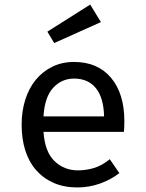

<svg xmlns="http://www.w3.org/2000/svg" viewBox="-20 -811 640 843"><path d="M171 -232Q177 -144 219.5 -103.5Q262 -63 322 -63Q358 -63 393 -73.5Q428 -84 462 -112L504 -51Q467 -22 419 -5Q371 12 320 12Q261 12 215.5 -8Q170 -28 138.5 -64Q107 -100 91 -150.5Q75 -201 75 -263Q75 -323 91 -373.5Q107 -424 137 -460.5Q167 -497 209.5 -518Q252 -539 305 -539Q409 -539 467.5 -469.5Q526 -400 526 -279Q526 -265 525.5 -253Q525 -241 524 -232ZM305 -466Q251 -466 213.5 -425.5Q176 -385 171 -300H437Q435 -382 401 -424Q367 -466 305 -466ZM188 -672 376 -791 423 -714 218 -622Z"/></svg>

Font: Wlorlttqgufhjawjgtejqphaquk
Style: Regular
Weight: 400
Monospace: yes
Designer: Carrois Corporate & Edenspiekermann
Foundry: Carrois Corporate GbR & Edenspiekermann AG
Version: Version 2.001